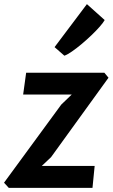

<svg xmlns="http://www.w3.org/2000/svg" viewBox="-38 -909 546 929"><path d="M4.5 0 -18.5 -25 258.5 -403 309 -451.5H74L88.5 -557H467L487 -533L209 -148.5L164 -106H420L409.5 0ZM273.5 -639.5 226 -681 382.5 -889 468.5 -812Q462 -800 444.8 -780.2Q427.5 -760.5 404.2 -738.2Q381 -716 356.5 -695.5Q332 -675 310 -659.8Q288 -644.5 273.5 -639.5Z"/></svg>

Font: Merriweather Sans SemiBold
Style: Italic
Weight: 600
Italic angle: -7.5°
Designer: Eben Sorkin
Foundry: Eben Sorkin
Version: Version 2.001